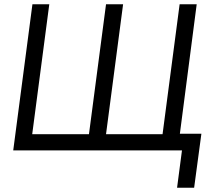

<svg xmlns="http://www.w3.org/2000/svg" viewBox="-20 -704 998 900"><path d="M132 -684H211L131 -75H397L477 -684H557L477 -75H742L822 -684H902L813 1H42ZM823 -77H924L890 176H810L833 1H813Z"/></svg>

Font: Bellota Text
Style: Bold Italic
Weight: 700
Italic angle: -7.5°
Designer: Kemie Guaida
Foundry: Kemie Guaida
Version: Version 4.001